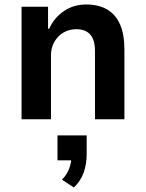

<svg xmlns="http://www.w3.org/2000/svg" viewBox="-20 -531 648 855"><path d="M76 0V-501H194V-403H199Q221 -452 264.5 -481.5Q308 -511 364 -511Q418 -511 456 -489.5Q494 -468 514 -423.5Q534 -379 534 -310V0H403V-303Q403 -336 394 -357.5Q385 -379 366.5 -390Q348 -401 320 -401Q288 -401 262.5 -386Q237 -371 222 -344.5Q207 -318 207 -286V0ZM309 304 256 269Q278 247 288 220Q298 193 298 167L323 183H236V72H366V155Q366 199 353 236.5Q340 274 309 304Z"/></svg>

Font: Nunito Sans 7pt SemiCondensed
Style: Bold
Weight: 700
Width: 4
Designer: Vernon Adams
Foundry: Vernon Adams
Version: Version 3.101;gftools[0.9.27]